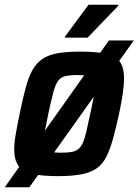

<svg xmlns="http://www.w3.org/2000/svg" viewBox="-40 -736 585 811"><path d="M-20 55 420 -565H525L84 55ZM206 8Q135 8 94.5 -2Q54 -12 37 -37Q20 -62 20 -104Q20 -132 26.5 -169.5Q33 -207 43 -255Q56 -318 68 -363.5Q80 -409 96.5 -439Q113 -469 138.5 -486.5Q164 -504 203 -511Q242 -518 299 -518Q370 -518 410.5 -508Q451 -498 467.5 -473.5Q484 -449 484 -405Q484 -378 478.5 -340.5Q473 -303 463 -255Q449 -192 436.5 -147Q424 -102 408 -71.5Q392 -41 367 -24Q342 -7 303 0.5Q264 8 206 8ZM218 -91Q245 -91 262 -94Q279 -97 290.5 -106Q302 -115 310 -133Q318 -151 325 -181Q332 -211 341 -255Q351 -299 356 -327.5Q361 -356 361 -374Q361 -394 354 -403Q347 -412 331 -415.5Q315 -419 287 -419Q254 -419 234.5 -414Q215 -409 204 -392.5Q193 -376 184.5 -343.5Q176 -311 164 -255Q155 -211 149.5 -182.5Q144 -154 144 -135Q144 -116 151 -106.5Q158 -97 174.5 -94Q191 -91 218 -91ZM234 -577 235 -582 334 -716H460L459 -711L330 -577Z"/></svg>

Font: Saira SemiCondensed SemiBold
Style: Italic
Weight: 600
Width: 4
Italic angle: -12°
Designer: Hector Gatti with collaboration of the Omnibus-Type team
Foundry: Omnibus-Type
Version: Version 1.101